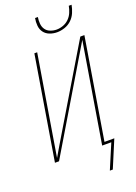

<svg xmlns="http://www.w3.org/2000/svg" viewBox="-204 -1032 908 1284"><g transform="rotate(-20 250.0 -390.0)"><path d="M329 -815Q302 -815 277 -824.5Q252 -834 237 -854Q222 -874 219.5 -901Q217 -928 222 -955H242Q238 -932 240 -908.5Q242 -885 254 -867.5Q266 -850 287.5 -841.5Q309 -833 332 -833Q355 -833 378.5 -841.5Q402 -850 420 -867.5Q438 -885 448 -908.5Q458 -932 462 -955H482Q477 -928 465.5 -901Q454 -874 433 -854Q412 -834 384 -824.5Q356 -815 329 -815ZM364 175H343L417 0H352L469 -710L45 0H16L137 -735H157L40 -25L87 -105L464 -735H493L375 -18H445Z"/></g></svg>

Font: Iosevka Curly Thin
Style: Italic
Weight: 100
Italic angle: -9°
Monospace: yes
Designer: Belleve Invis
Foundry: Belleve Invis
Version: Version 22.1.2; ttfautohint (v1.8.4)